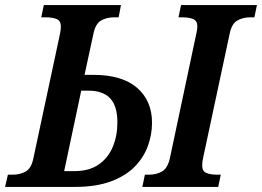

<svg xmlns="http://www.w3.org/2000/svg" viewBox="-51 -734 1029 754"><path d="M-31 0 -20 -48H-1Q28 -48 50 -60.5Q72 -73 80 -112L185 -603Q188 -619 188 -630Q188 -652 172 -659Q156 -666 128 -666H111L121 -714H424L415 -666H397Q368 -666 346 -653.5Q324 -641 316 -602L281 -440H316Q429 -440 487.5 -389Q546 -338 546 -252Q546 -205 529.5 -160Q513 -115 477.5 -79Q442 -43 384 -21.5Q326 0 244 0ZM201 -62H242Q299 -62 336.5 -88Q374 -114 392 -157.5Q410 -201 410 -253Q410 -318 381.5 -348Q353 -378 296 -378H268ZM508 0 518 -48H534Q563 -48 585 -60.5Q607 -73 616 -112L720 -602Q724 -619 724 -630Q724 -652 708 -659Q692 -666 664 -666H650L660 -714H958L948 -666H932Q903 -666 881 -653.5Q859 -641 851 -602L746 -111Q743 -96 743 -84Q743 -62 759 -55Q775 -48 802 -48H816L806 0Z"/></svg>

Font: Noto Serif SemiCondensed SemiBold
Style: Italic
Weight: 600
Width: 4
Italic angle: -12°
Designer: Monotype Design Team
Foundry: Monotype Imaging Inc.
Version: Version 2.014; ttfautohint (v1.8.4.7-5d5b)